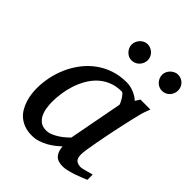

<svg xmlns="http://www.w3.org/2000/svg" viewBox="-202 -806 927 927"><g transform="rotate(45 261.5 -342.0)"><path d="M371.1 -392.1Q371.6 -394.5 367.4 -403.3Q363.3 -412.1 357.4 -421.6Q351.6 -431.2 345 -438.5Q338.4 -445.8 334 -445.8Q295.9 -445.8 265.9 -433.3Q235.8 -420.9 213.4 -399.7Q190.9 -378.4 175 -350.6Q159.2 -322.8 149.4 -292.5Q139.6 -262.2 135.3 -231.4Q130.9 -200.7 130.9 -172.9Q130.9 -151.9 134.3 -130.9Q137.7 -109.9 146.2 -92.8Q154.8 -75.7 169.7 -64.9Q184.6 -54.2 208 -54.2Q225.6 -54.2 243.2 -62Q260.7 -69.8 275.9 -80.1Q291 -90.3 302.2 -100.6Q313.5 -110.8 318.8 -116.2ZM518.1 -26.9Q512.2 -24.4 496.6 -17.8Q481 -11.2 461.7 -4.6Q442.4 2 422.6 7.1Q402.8 12.2 388.2 12.2Q370.1 12.2 357.7 7.8Q345.2 3.4 337.2 -5.4Q329.1 -14.2 324.7 -26.9Q320.3 -39.6 318.8 -56.2Q307.6 -45.4 292.5 -33.4Q277.3 -21.5 259 -11.2Q240.7 -1 220 5.6Q199.2 12.2 176.8 12.2Q147.5 12.2 125.2 3.9Q103 -4.4 86.9 -18.3Q70.8 -32.2 60.3 -50.5Q49.8 -68.8 43.5 -88.6Q37.1 -108.4 34.7 -128.7Q32.2 -148.9 32.2 -167Q32.2 -205.6 40.5 -244.9Q48.8 -284.2 65.2 -320.6Q81.5 -356.9 106 -388.7Q130.4 -420.4 162.4 -443.8Q194.3 -467.3 233.6 -480.7Q272.9 -494.1 319.8 -494.1Q333.5 -494.1 346.9 -491Q360.4 -487.8 372.1 -482.7Q383.8 -477.5 393.6 -471.2Q403.3 -464.8 410.2 -458L424.8 -481.9H493.2Q490.7 -476.1 487.8 -468Q484.9 -460 481.9 -451.7Q479 -443.4 476.8 -436Q474.6 -428.7 474.1 -424.8Q470.7 -411.6 464.4 -385Q458 -358.4 450.9 -325.2Q443.8 -292 436.3 -255.6Q428.7 -219.2 422.9 -186.8Q417 -154.3 413.1 -129.2Q409.2 -104 409.2 -92.8Q409.2 -66.4 420.4 -56.6Q431.6 -46.9 452.1 -46.9Q457 -46.9 466.6 -49.1Q476.1 -51.3 486.3 -54.2Q496.6 -57.1 505.4 -59.6Q514.2 -62 518.1 -63ZM315.9 -641.1Q315.9 -629.9 311.5 -619.6Q307.1 -609.4 299.6 -601.6Q292 -593.8 282 -589.4Q272 -585 260.7 -585Q250 -585 240.2 -589.4Q230.5 -593.8 223.1 -601.6Q215.8 -609.4 211.4 -619.1Q207 -628.9 207 -640.1Q207 -650.9 211.4 -660.9Q215.8 -670.9 223.1 -678.7Q230.5 -686.5 240.2 -691.2Q250 -695.8 260.7 -695.8Q272 -695.8 282 -691.4Q292 -687 299.6 -679.7Q307.1 -672.4 311.5 -662.4Q315.9 -652.3 315.9 -641.1ZM522.9 -641.1Q522.9 -629.9 518.8 -619.6Q514.6 -609.4 507.3 -601.6Q500 -593.8 490 -589.4Q480 -585 468.8 -585Q457.5 -585 447.5 -589.4Q437.5 -593.8 430.2 -601.6Q422.9 -609.4 418.5 -619.6Q414.1 -629.9 414.1 -641.1Q414.1 -651.4 418.7 -661.4Q423.3 -671.4 430.9 -679Q438.5 -686.5 448.5 -691.2Q458.5 -695.8 468.8 -695.8Q480 -695.8 490 -691.4Q500 -687 507.3 -679.7Q514.6 -672.4 518.8 -662.4Q522.9 -652.3 522.9 -641.1Z"/></g></svg>

Font: Charis SIL APac
Style: Italic
Weight: 400
Italic angle: -11°
Foundry: SIL International
Version: Version 5.000